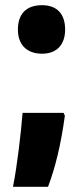

<svg xmlns="http://www.w3.org/2000/svg" viewBox="-20 -581 320 740"><path d="M49 -467C49 -408 84 -374 142 -374C198 -374 231 -408 231 -467C231 -527 200 -561 142 -561C81 -561 49 -527 49 -467ZM230 -135 225 -146H67C61 -69 46 60 30 139H165C193 66 215 -25 230 -135Z"/></svg>

Font: Noto Sans Arabic UI XCn Bk
Style: Regular
Weight: 900
Width: 2
Designer: Monotype Design Team, Nadine Chahine and Nizar Qandah
Foundry: Monotype Imaging Inc.
Version: Version 2.010